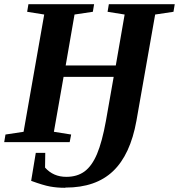

<svg xmlns="http://www.w3.org/2000/svg" viewBox="-29 -675 850 912"><path d="M283 216 279 217Q242 217 209 211Q176 205 119 184L141 51H186L185 121Q224 165 286 165Q338 165 373 139Q408 113 432 56Q456 -1 474 -100Q477 -118 511 -310H273L227 -49L309 -36L302 0H-9L-3 -36L83 -49L181 -606L100 -619L106 -655H418L412 -619L325 -606L283 -364H521L563 -606L482 -619L488 -655H801L795 -619L708 -606L619 -101Q590 60 508 138Q426 216 283 216Z"/></svg>

Font: Libra Serif Modern
Style: Bold Italic
Weight: 700
Italic angle: -12°
Designer: Stefan Peev, Context Ltd
Foundry: Stefan Peev, Context Ltd
Version: Version 1.000